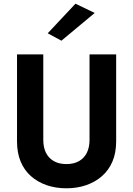

<svg xmlns="http://www.w3.org/2000/svg" viewBox="-20 -994 718 1038"><path d="M312 -774 238 -814 388 -974 492 -924ZM214 -700V-238Q214 -198 228 -169Q242 -140 270 -123.5Q298 -107 339 -107Q380 -107 408 -123.5Q436 -140 450 -169Q464 -198 464 -238V-700H608V-230Q608 -168 588 -121Q568 -74 531.5 -42Q495 -10 446 7Q397 24 339 24Q281 24 232 7Q183 -10 147 -42Q111 -74 91.5 -121Q72 -168 72 -230V-700Z"/></svg>

Font: Venryn Sans SemiBold
Style: Regular
Weight: 600
Designer: Owen Earl, indestructible type* (font) & Cristiano Sobral (main changes)
Version: Version 3.60;October 28, 2020;FontCreator 13.0.0.2681 64-bit